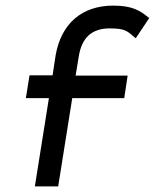

<svg xmlns="http://www.w3.org/2000/svg" viewBox="-20 -663 551 683"><path d="M72 -314H154L104 0H187L237 -314H422L434 -394H249L260 -461C270 -527 305 -562 370 -562C429 -562 433 -551 459 -530L463 -527L511 -599L508 -601C479 -624 453 -643 383 -643C271 -643 198 -579 178 -467L167 -395H85Z"/></svg>

Font: Charger Sport
Style: SeBdObl
Weight: 600
Designer: Jasper
Foundry: Cannot Into Space Fonts
Version: Version 1.1